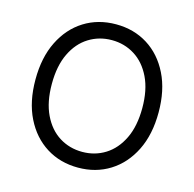

<svg xmlns="http://www.w3.org/2000/svg" viewBox="-108 -847 977 967"><g transform="rotate(15 380.5 -363.5)"><path d="M701.7 -363.8Q701.7 -248.5 660.2 -164.8Q618.7 -81.1 546.1 -35.6Q473.6 9.8 380.9 9.8Q287.6 9.8 215.1 -35.6Q142.6 -81.1 101.1 -164.8Q59.6 -248.5 59.6 -363.8Q59.6 -479 101.1 -562.7Q142.6 -646.5 215.1 -691.9Q287.6 -737.3 380.9 -737.3Q474.1 -737.3 546.4 -691.9Q618.7 -646.5 660.2 -562.7Q701.7 -479 701.7 -363.8ZM616.7 -363.8Q616.7 -458 585.2 -522.9Q553.7 -587.9 500.2 -621.3Q446.8 -654.8 380.9 -654.8Q314.9 -654.8 261.2 -621.3Q207.5 -587.9 176.3 -522.9Q145 -458 145 -363.8Q145 -269.5 176.3 -204.3Q207.5 -139.2 261 -105.7Q314.5 -72.3 380.9 -72.3Q446.8 -72.3 500.2 -105.7Q553.7 -139.2 585.2 -204.3Q616.7 -269.5 616.7 -363.8Z"/></g></svg>

Font: Sahel VF Regular
Style: Regular
Weight: 400
Foundry: Saber Rastikerdar (saber.rastikerdar@gmail.com)
Version: Version 3.4.0